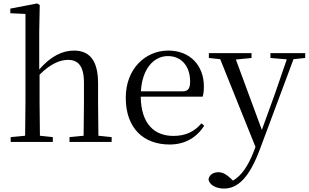

<svg xmlns="http://www.w3.org/2000/svg" viewBox="-20 -825 1794 1116"><path d="M465 0H629V-28L552 -36C551 -91 550 -173 550 -229V-341C550 -478 497 -531 410 -531C342 -531 275 -498 208 -421V-641L211 -796L196 -805L40 -775V-748L128 -744V-229L126 -36L42 -28V0H287V-28L212 -36L210 -229V-391C276 -457 332 -477 375 -477C433 -477 468 -443 468 -344V-229L466 -36L384 -28V0Z M966 15C1056 15 1123 -26 1167 -94L1151 -108C1110 -60 1059 -35 988 -35C878 -35 800 -104 798 -263H1158C1163 -279 1165 -299 1165 -323C1165 -441 1088 -531 958 -531C825 -531 711 -425 711 -257C711 -76 818 15 966 15ZM799 -294C806 -424 873 -499 956 -499C1037 -499 1085 -437 1085 -352C1085 -312 1075 -294 1040 -294Z M1552 -488 1647 -480 1576 -274 1502 -70 1351 -479 1442 -488V-516H1194V-488L1260 -481L1465 29L1454 58C1423 138 1384 196 1334 225L1322 213C1299 191 1276 176 1250 176C1222 176 1197 189 1192 217C1196 251 1238 271 1282 271C1363 271 1429 206 1489 47L1686 -481L1754 -488V-516H1552Z"/></svg>

Font: Harano Aji Mincho
Style: Regular
Weight: 400
Foundry: Masamichi Hosoda
Version: HaranoAjiMincho-Regular version 20230610;ttx 4.39.4